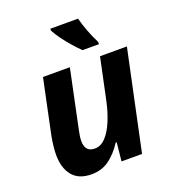

<svg xmlns="http://www.w3.org/2000/svg" viewBox="-140 -872 884 987"><g transform="rotate(-20 302.0 -378.0)"><path d="M192.9 9.8Q122.6 9.8 88.4 -32.5Q54.2 -74.7 54.2 -147Q54.2 -165 57.1 -193.4Q60.1 -221.7 65.9 -251L127.9 -545.9H274.9L208 -227.1Q200.2 -191.9 200.2 -168.9Q200.2 -108.9 252.9 -108.9Q286.6 -108.9 313.2 -137.5Q339.8 -166 359.9 -214.1Q379.9 -262.2 392.1 -319.8L439.9 -545.9H586.9L471.2 0H358.9L369.1 -101.1H363.8Q332.5 -52.2 291.3 -21.2Q250 9.8 192.9 9.8ZM366.2 -606Q345.7 -626 322.8 -652.1Q299.8 -678.2 279.8 -705.6Q259.8 -732.9 248 -755.9V-766.1H399.9Q408.2 -732.4 422.9 -693.6Q437.5 -654.8 456.1 -618.2V-606Z"/></g></svg>

Font: Open Sans
Style: Bold Italic
Weight: 700
Italic angle: -12°
Designer: Monotype Design Team
Foundry: Monotype Imaging Inc.
Version: Version 3.003; ttfautohint (v1.8.4)